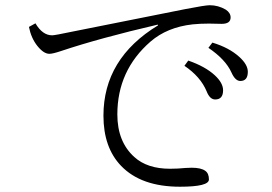

<svg xmlns="http://www.w3.org/2000/svg" viewBox="-20 -728 1040 735"><path d="M700.7 -496.1Q765.6 -473.6 802.2 -439.9Q834 -410.6 834 -382.3Q834 -347.2 803.7 -347.2Q783.2 -347.2 771 -378.4Q747.6 -434.6 686 -476.1ZM793 -564.9Q856.4 -545.9 895.5 -510.7Q928.7 -481 928.7 -453.1Q928.7 -418 899.9 -418Q880.4 -418 865.7 -451.2Q843.3 -500.5 777.8 -544.9ZM115.7 -638.7Q142.6 -592.8 179.7 -592.8Q189.9 -592.8 261.7 -607.9L516.6 -658.7Q638.2 -682.6 688 -692.9Q765.6 -708 782.7 -708Q815.9 -708 844.7 -690.9Q862.8 -678.7 862.8 -661.1Q862.8 -636.7 828.6 -636.7L779.8 -637.7Q746.6 -637.7 717.8 -634.8Q620.1 -624 556.2 -568.8Q429.2 -458.5 429.2 -290Q429.2 -185.5 494.1 -127Q543.5 -82 630.9 -82Q661.1 -82 689.9 -85Q700.7 -85.9 713.9 -85.9Q749.5 -85.9 765.6 -74.2Q779.8 -64.5 779.8 -41Q779.8 -13.2 668.9 -13.2Q520.5 -13.2 443.8 -92.8Q376 -163.1 376 -285.2Q376 -503.9 585 -630.9L584 -633.8Q361.3 -582 213.9 -532.7Q182.1 -522 168.9 -522Q147 -522 122.6 -552.7Q99.1 -582.5 90.8 -625Z"/></svg>

Font: I.MingCP
Style: Regular
Weight: 400
Designer: I.Font Project
Version: Version 8.000; Sep 06, 2022